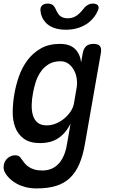

<svg xmlns="http://www.w3.org/2000/svg" viewBox="-38 -805 658 1072"><path d="M356 -115Q342 -87 324.5 -66.5Q307 -46 286 -32.5Q265 -19 240 -12.5Q215 -6 188 -6Q128 -6 94.5 -31Q61 -56 46.5 -95.5Q32 -135 33 -184Q34 -233 42 -279Q50 -327 67 -376.5Q84 -426 114 -467Q144 -508 189 -534Q234 -560 297 -560Q351 -560 380 -532.5Q409 -505 415 -457L424 -508Q429 -535 443.5 -547.5Q458 -560 484 -560Q510 -560 520 -547.5Q530 -535 525 -508L436 0Q425 64 405 110.5Q385 157 353.5 187.5Q322 218 276.5 232.5Q231 247 166 247Q133 247 105.5 240Q78 233 56 221Q34 209 17.5 193.5Q1 178 -9 160Q-15 151 -17 139.5Q-19 128 -17 118Q-16 107 -10.5 97Q-5 87 3.5 79Q12 71 23 66.5Q34 62 47 62Q58 62 66 66Q74 70 79 79Q88 91 97.5 103.5Q107 116 120.5 125.5Q134 135 153 141Q172 147 198 147Q223 147 245 139Q267 131 285 113.5Q303 96 316 68.5Q329 41 336 0ZM223 -105Q249 -105 274.5 -115.5Q300 -126 321 -143.5Q342 -161 356.5 -183Q371 -205 375 -228L390 -316Q394 -339 390.5 -365Q387 -391 375.5 -412.5Q364 -434 345 -448.5Q326 -463 300 -463Q260 -463 233 -446Q206 -429 188.5 -403Q171 -377 161 -345.5Q151 -314 146 -284Q140 -253 139 -221.5Q138 -190 145 -164Q152 -138 170.5 -121.5Q189 -105 223 -105ZM188 -745Q186 -764 197 -774.5Q208 -785 229 -785Q240 -785 247.5 -782Q255 -779 259 -775Q268 -766 273 -754Q278 -742 285 -731Q302 -703 340 -703Q378 -703 406 -731Q417 -741 425.5 -752.5Q434 -764 445 -773Q453 -778 460.5 -781.5Q468 -785 480 -785Q501 -785 509 -774.5Q517 -764 508 -745Q492 -707 457 -679Q404 -639 330 -639Q255 -639 217 -679Q191 -707 188 -745Z"/></svg>

Font: Maple Mono Medium
Style: Italic
Weight: 500
Italic angle: -10°
Monospace: yes
Designer: subframe7536
Version: Version 7.000